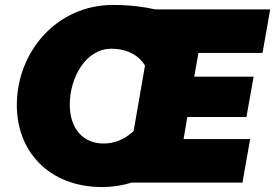

<svg xmlns="http://www.w3.org/2000/svg" viewBox="-20 -738 1112 776"><path d="M393 18C434 18 474 12 511 0H960L991 -176H722L737 -265H976L1005 -428H765L782 -524H1041L1072 -700H608C560 -711 501 -718 436 -718C211 -718 48 -530 48 -313C48 -126 178 18 393 18ZM262 -315C262 -425 327 -541 430 -541C493 -541 541 -515 566 -473L520 -208C481 -173 443 -158 398 -158C317 -158 262 -217 262 -315Z"/></svg>

Font: Fixel Display 20240404 Black
Style: Italic
Weight: 900
Italic angle: -10°
Designer: AlfaBravo + MacPaw
Foundry: Kyrylo Tkachov, Marchela Mozhyna, Serhii Makarenko, Maria Weinstein, Zakhar Kryvoshyya
Version: Version 1.211;Glyphs 3.2 (3225)